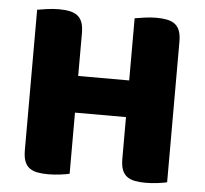

<svg xmlns="http://www.w3.org/2000/svg" viewBox="-47 -665 767 720"><g transform="rotate(5 336.0 -305.0)"><path d="M607 -4Q596 -1 572.5 2Q549 5 526 5Q503 5 485.5 1.5Q468 -2 456 -11Q444 -20 438 -36Q432 -52 432 -78V-234H240V-4Q229 -1 205.5 2Q182 5 159 5Q136 5 118.5 1.5Q101 -2 89 -11Q77 -20 71 -36Q65 -52 65 -78V-606Q76 -608 100 -611.5Q124 -615 146 -615Q169 -615 186.5 -611.5Q204 -608 216 -599Q228 -590 234 -574Q240 -558 240 -532V-372H432V-606Q443 -608 467 -611.5Q491 -615 513 -615Q536 -615 553.5 -611.5Q571 -608 583 -599Q595 -590 601 -574Q607 -558 607 -532Z"/></g></svg>

Font: Baloo Cyrillic
Style: Regular
Weight: 400
Designer: Ek Type, Denis Ignatov
Foundry: Ek Type
Version: Version 1.50 July 26, 2019